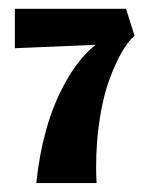

<svg xmlns="http://www.w3.org/2000/svg" viewBox="-20 -410 326 430"><path d="M61.3 0H196.3Q195.3 -18 195.3 -35.7Q195.3 -92.3 203.3 -143.3Q211.3 -194.3 224.5 -230.5Q237.7 -266.7 252 -291.8Q266.3 -317 281.3 -330L262.3 -390.3H13.3V-302L194.3 -309.7Q157.3 -280.3 128.7 -229.5Q100 -178.7 83.8 -120.8Q67.7 -63 61.3 0Z"/></svg>

Font: Jomhuria
Style: Regular
Weight: 400
Designer: Arabic design by Kourosh Beigpour, Latin design by Eben Sorkin, engineering by Lasse Fister and Khaled Hosney
Version: Version 1.0000